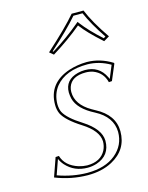

<svg xmlns="http://www.w3.org/2000/svg" viewBox="-103 -711 606 786"><g transform="rotate(-15 200.5 -318.0)"><path d="M328.1 -646Q350.1 -591.8 401.4 -517.1L377.4 -502.9Q317.4 -556.2 290.5 -592.8Q235.8 -546.9 164.6 -502.9L147.5 -517.1Q236.8 -597.7 277.8 -646ZM62.5 -96.2 76.7 -97.2Q89.8 -52.7 143.6 -35.6Q161.6 -30.3 178.7 -29.8Q236.8 -29.8 258.3 -71.8Q266.6 -88.9 266.6 -108.4Q265.1 -153.3 201.2 -193.8Q139.6 -232.9 123.5 -265.1Q115.7 -281.7 115.7 -303.2Q115.7 -395 210 -426.8Q246.1 -438.5 286.1 -439Q341.8 -438.5 392.6 -407.2L394 -403.8L365.7 -336.9L352.5 -335.9Q341.8 -378.9 301.3 -394Q286.6 -398.9 270.5 -398.9Q210.9 -398.9 196.8 -357.9Q193.4 -347.7 193.4 -336.9Q193.4 -283.2 254.9 -247.6Q262.7 -243.2 270.5 -238.8Q345.7 -199.2 346.2 -129.9Q346.2 -51.8 275.4 -13.7Q231.4 9.8 171.9 9.8Q101.1 9.3 34.7 -17.1ZM321.3 -636.2H282.7Q241.7 -588.4 163.1 -517.6L165.5 -515.1Q233.4 -557.6 284.2 -600.6L292.5 -607.4L298.8 -599.1Q326.2 -562.5 378.9 -515.1L387.2 -520Q342.3 -586.9 321.3 -636.2ZM69.8 -86.4 47.4 -22.9Q109.4 -0.5 171.9 0Q248 0 292.2 -36.6Q336.4 -73.2 336.4 -129.9Q335 -193.8 266.1 -230Q198.2 -264.6 186.5 -311Q183.6 -323.7 183.1 -336.9Q183.1 -390.6 239.7 -405.3Q254.9 -409.2 270.5 -409.2Q329.6 -409.2 355.5 -356.4Q357.9 -351.6 359.4 -347.7L381.8 -401.9Q335.4 -428.7 286.1 -429.2Q193.4 -429.2 150.4 -377Q126 -346.2 125.5 -303.2Q126 -282.7 132.3 -269.5Q147.9 -239.3 206.5 -202.6Q275.9 -158.2 276.9 -108.4Q276.9 -45.9 216.8 -25.9Q198.2 -20 178.7 -20Q122.6 -20 86.9 -59.6Q75.7 -72.3 69.8 -86.4Z"/></g></svg>

Font: Linux Biolinum Outline O
Style: Italic
Weight: 400
Italic angle: -12°
Designer: Philipp H. Poll
Foundry: Philipp H. Poll
Version: Version 0.6.2